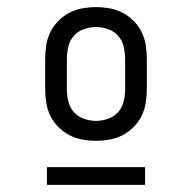

<svg xmlns="http://www.w3.org/2000/svg" viewBox="-20 -713 540 540"><path d="M250 -317Q231 -317 211.5 -320.5Q192 -324 175 -333Q158 -342 144 -356Q130 -370 121.5 -387.5Q113 -405 110 -424.5Q107 -444 107 -463V-547Q107 -566 110 -585.5Q113 -605 121.5 -622.5Q130 -640 144 -654Q158 -668 175 -677Q192 -686 211.5 -689.5Q231 -693 250 -693Q269 -693 288.5 -689.5Q308 -686 325 -677Q342 -668 356 -654Q370 -640 378.5 -622.5Q387 -605 390 -585.5Q393 -566 393 -547V-463Q393 -444 390 -424.5Q387 -405 378.5 -387.5Q370 -370 356 -356Q342 -342 325 -333Q308 -324 288.5 -320.5Q269 -317 250 -317ZM250 -373Q267 -373 284 -379Q301 -385 312.5 -398Q324 -411 328 -428.5Q332 -446 332 -463V-547Q332 -564 328 -581.5Q324 -599 312.5 -612Q301 -625 284 -631Q267 -637 250 -637Q233 -637 216 -631Q199 -625 187.5 -612Q176 -599 172 -581.5Q168 -564 168 -547V-463Q168 -446 172 -428.5Q176 -411 187.5 -398Q199 -385 216 -379Q233 -373 250 -373ZM112 -193V-243H388V-193Z"/></svg>

Font: Iosevka Curly Slab Light
Style: Regular
Weight: 300
Monospace: yes
Designer: Belleve Invis
Foundry: Belleve Invis
Version: Version 22.1.2; ttfautohint (v1.8.4)